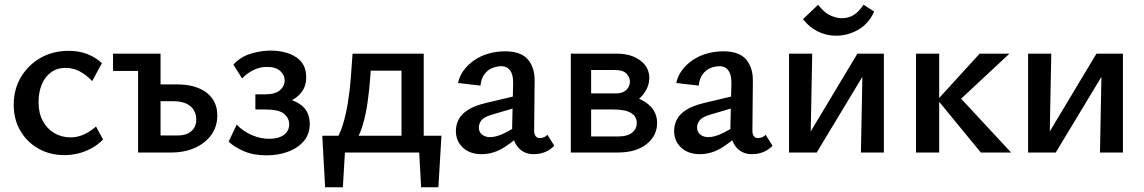

<svg xmlns="http://www.w3.org/2000/svg" viewBox="-20 -645 4837 812"><path d="M253 11Q191 11 142.5 -16.5Q94 -44 66 -92Q38 -140 38 -202Q38 -268 69 -319.5Q100 -371 152 -400.5Q204 -430 271 -430Q314 -430 349 -416.5Q384 -403 411 -378L370 -302Q344 -329 316.5 -343.5Q289 -358 258 -358Q221 -358 195 -338.5Q169 -319 156 -286Q143 -253 143 -213Q143 -167 161 -133.5Q179 -100 210 -82Q241 -64 279 -64Q307 -64 334 -76Q361 -88 386 -110L416 -55Q391 -30 362.5 -15.5Q334 -1 306.5 5Q279 11 253 11Z M564 0V-418H659V-72H731Q768 -72 789 -90Q810 -108 810 -139Q810 -176 784.5 -196.5Q759 -217 712 -217H633V-288H729Q769 -288 800.5 -279Q832 -270 854 -253Q876 -236 887.5 -212Q899 -188 899 -157Q899 -110 874 -75Q849 -40 805 -20Q761 0 703 0ZM458 -345V-418H611V-345Z M1108 12Q1052 12 1011.5 -5.5Q971 -23 947 -46L981 -118Q1009 -89 1045.5 -73.5Q1082 -58 1118 -58Q1158 -58 1180.5 -74.5Q1203 -91 1203 -119Q1203 -146 1181 -164Q1159 -182 1101 -182H1060V-246H1101Q1144 -246 1164 -263.5Q1184 -281 1184 -305Q1184 -327 1165.5 -344.5Q1147 -362 1109 -362Q1078 -362 1050.5 -348Q1023 -334 1004 -313L967 -372Q999 -406 1042 -418.5Q1085 -431 1124 -431Q1190 -431 1232.5 -403Q1275 -375 1275 -319Q1275 -280 1254.5 -254Q1234 -228 1201 -215Q1168 -202 1130 -202V-234Q1202 -234 1246 -206Q1290 -178 1290 -121Q1290 -78 1265 -48.5Q1240 -19 1198.5 -3.5Q1157 12 1108 12Z M1393 -42Q1415 -70 1429 -114.5Q1443 -159 1451.5 -212.5Q1460 -266 1464 -319.5Q1468 -373 1471 -418H1553Q1550 -373 1546 -319Q1542 -265 1534.5 -212Q1527 -159 1513.5 -114.5Q1500 -70 1480 -42ZM1355 147 1343 -71H1443L1430 147ZM1385 0 1368 -71H1847L1805 0ZM1761 147 1749 -71H1847L1834 147ZM1678 0V-418H1772V0ZM1520 -346V-418H1721V-346Z M2237 7Q2195 7 2170 -23Q2145 -53 2146 -110L2150 -287Q2151 -315 2145 -332Q2139 -349 2127.5 -357Q2116 -365 2100 -365Q2082 -365 2062.5 -357.5Q2043 -350 2029 -331.5Q2015 -313 2012 -283L1917 -294Q1923 -323 1941 -347.5Q1959 -372 1986 -390.5Q2013 -409 2046.5 -418.5Q2080 -428 2116 -428Q2183 -428 2212.5 -393.5Q2242 -359 2241 -301L2239 -92Q2239 -77 2245.5 -69Q2252 -61 2262 -61Q2271 -61 2280 -64.5Q2289 -68 2295 -75L2324 -29Q2310 -13 2287.5 -3Q2265 7 2237 7ZM2016 7Q1968 7 1938 -20.5Q1908 -48 1908 -91Q1908 -116 1919 -138.5Q1930 -161 1958 -179.5Q1986 -198 2037 -210L2201 -249L2206 -203L2060 -160Q2026 -150 2015.5 -135.5Q2005 -121 2005 -106Q2005 -87 2018.5 -76Q2032 -65 2053 -65Q2080 -65 2116.5 -83.5Q2153 -102 2198 -129L2204 -95Q2160 -53 2114 -23Q2068 7 2016 7Z M2394 0V-418H2590Q2649 -418 2687.5 -389.5Q2726 -361 2726 -315Q2726 -283 2706.5 -254Q2687 -225 2653.5 -207Q2620 -189 2577 -189L2593 -243Q2667 -243 2713 -210.5Q2759 -178 2759 -125Q2759 -71 2714.5 -35.5Q2670 0 2593 0ZM2480 -68H2596Q2634 -68 2653.5 -84Q2673 -100 2673 -125Q2673 -152 2649 -167Q2625 -182 2573 -182H2454V-250H2588Q2613 -250 2628.5 -264.5Q2644 -279 2644 -300Q2644 -318 2629.5 -333.5Q2615 -349 2579 -349H2480Z M3160 7Q3118 7 3093 -23Q3068 -53 3069 -110L3073 -287Q3074 -315 3068 -332Q3062 -349 3050.5 -357Q3039 -365 3023 -365Q3005 -365 2985.5 -357.5Q2966 -350 2952 -331.5Q2938 -313 2935 -283L2840 -294Q2846 -323 2864 -347.5Q2882 -372 2909 -390.5Q2936 -409 2969.5 -418.5Q3003 -428 3039 -428Q3106 -428 3135.5 -393.5Q3165 -359 3164 -301L3162 -92Q3162 -77 3168.5 -69Q3175 -61 3185 -61Q3194 -61 3203 -64.5Q3212 -68 3218 -75L3247 -29Q3233 -13 3210.5 -3Q3188 7 3160 7ZM2939 7Q2891 7 2861 -20.5Q2831 -48 2831 -91Q2831 -116 2842 -138.5Q2853 -161 2881 -179.5Q2909 -198 2960 -210L3124 -249L3129 -203L2983 -160Q2949 -150 2938.5 -135.5Q2928 -121 2928 -106Q2928 -87 2941.5 -76Q2955 -65 2976 -65Q3003 -65 3039.5 -83.5Q3076 -102 3121 -129L3127 -95Q3083 -53 3037 -23Q2991 7 2939 7Z M3621 0 3629 -418H3718V0ZM3317 0V-418H3415L3407 0ZM3381 0V-43L3606 -418H3659V-373L3434 0ZM3515 -494Q3474 -494 3437.5 -512.5Q3401 -531 3376 -564L3440 -625Q3465 -592 3491 -580Q3517 -568 3540 -568Q3569 -568 3591 -582Q3613 -596 3632 -625L3677 -596Q3654 -545 3610 -519.5Q3566 -494 3515 -494Z M4128 0 3945 -223 4123 -418H4249L4012 -197V-263L4256 0ZM3854 0V-418H3952V0Z M4632 0 4640 -418H4729V0ZM4328 0V-418H4426L4418 0ZM4392 0V-43L4617 -418H4670V-373L4445 0Z"/></svg>

Font: Ysabeau SemiBold
Style: Regular
Weight: 600
Designer: Christian Thalmann (Catharsis Fonts)
Version: Version 2.000;gftools[0.9.27.dev2+g8671c4b]